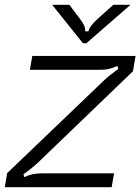

<svg xmlns="http://www.w3.org/2000/svg" viewBox="-30 -783 587 803"><path d="M-10 0 0 -59 375 -418Q379 -422 402.5 -444.5Q426 -467 465 -495L461 -507Q440 -498 424.5 -494.5Q409 -491 388 -491H95L105 -549H537L526 -485L158 -131Q154 -127 130.5 -104.5Q107 -82 68 -54L72 -42Q102 -58 145 -58H447L437 0ZM317 -602 188 -763H260L306 -702Q329 -672 326 -652H340Q343 -672 376 -702L444 -763H516L331 -602Z"/></svg>

Font: Open Sauce Sans Light Italic
Style: Regular
Weight: 300
Italic angle: -10°
Designer: Alfredo Marco Pradil
Foundry: Creative Sauce Fz LLC
Version: Version 1.477